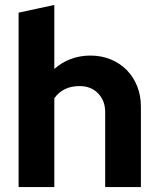

<svg xmlns="http://www.w3.org/2000/svg" viewBox="-20 -754 639 774"><path d="M55 0V-703Q91 -711 127 -718.5Q163 -726 199 -734V-476Q228 -502 265 -516Q302 -530 344 -530Q389 -530 426.5 -514.5Q464 -499 491 -471.5Q518 -444 533 -406.5Q548 -369 548 -324V0H404V-268V-302Q404 -348 375.5 -377.5Q347 -407 301 -407Q234 -407 199 -358V0Z"/></svg>

Font: Rosa Sans
Style: Bold
Weight: 700
Designer: Pentagram / MCKL
Foundry: Pentagram / MCKL
Version: Version 1.005;September 16, 2019;FontCreator 11.5.0.2425 64-